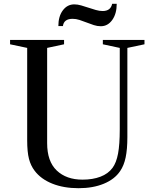

<svg xmlns="http://www.w3.org/2000/svg" viewBox="-20 -980 814 1010"><path d="M228 -227V-728L317 -747V-770H33V-747L123 -728V-242C123 -200.7 126.2 -168 132.5 -144C138.8 -120 148.7 -99.3 162 -82C184 -52.7 215 -30 255 -14C295 2 341 10 393 10C443.7 10 488 2.2 526 -13.5C564 -29.2 592.7 -51.3 612 -80C625.3 -99.3 635 -123.3 641 -152C647 -180.7 650 -216 650 -258V-728L740 -747V-770H521V-747L610 -728V-300C610 -246.7 607 -204 601 -172C595 -140 585.3 -115 572 -97C556.7 -76.3 535.5 -60.8 508.5 -50.5C481.5 -40.2 450 -35 414 -35C357.3 -35 312.2 -51 278.5 -83C244.8 -115 228 -163 228 -227ZM287 -843H311C314.3 -868.3 331.3 -881 362 -881C374 -881 386.2 -879 398.5 -875C410.8 -871 423.3 -866.5 436 -861.5C448.7 -856.5 461.2 -852 473.5 -848C485.8 -844 498 -842 510 -842C534.7 -842 554.8 -853 570.5 -875C586.2 -897 594 -925.3 594 -960H570C564.7 -934.7 548 -922 520 -922C508.7 -922 496.7 -923.8 484 -927.5C471.3 -931.2 458.5 -935.2 445.5 -939.5C432.5 -943.8 419.7 -947.8 407 -951.5C394.3 -955.2 382.3 -957 371 -957C346.3 -957 326.2 -946.5 310.5 -925.5C294.8 -904.5 287 -877 287 -843Z"/></svg>

Font: Libre Caslon Text
Style: Regular
Weight: 400
Designer: Pablo Impallari, Rodrigo Fuenzalida
Foundry: Pablo Impallari, Rodrigo Fuenzalida
Version: Version 1.000; ttfautohint (v0.93) -l 8 -r 50 -G 200 -x 14 -